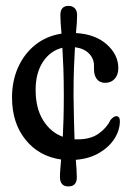

<svg xmlns="http://www.w3.org/2000/svg" viewBox="-20 -554 456 671"><path d="M237 -220.5Q237.5 -172 238.5 -134.2Q239.5 -96.5 240.5 -67Q246 -67 251.5 -67Q296.5 -67 324.8 -87Q353 -107 366 -134.5Q377.5 -148 386 -148Q399.5 -148 399 -129Q398 -96 378.5 -67Q359 -38 324.8 -18.5Q290.5 1 245 4.5Q246.5 24 247.5 38.8Q248.5 53.5 248.5 65.5Q248.5 97.5 219 97.5Q189.5 97.5 189.5 64.5Q189.5 52.5 190.8 37.8Q192 23 193.5 3.5Q116 -7.5 69 -66Q22 -124.5 22 -213.5Q22 -271 43.2 -318.5Q64.5 -366 103 -397Q141.5 -428 195 -436.5Q193 -457.5 192 -473.2Q191 -489 191 -501.5Q191 -533.5 220 -533.5Q233 -533.5 241.2 -525.2Q249.5 -517 249.5 -501Q249.5 -489 248.5 -474Q247.5 -459 245.5 -438.5Q313.5 -434.5 353.5 -398.5Q393.5 -362.5 393.5 -316Q393.5 -292.5 380.8 -278.5Q368 -264.5 347.5 -264.5Q328.5 -264.5 318.5 -277.5Q308.5 -290.5 308.5 -312V-324.5Q308.5 -349.5 290.8 -367.2Q273 -385 242 -389Q240 -358 238.5 -316.8Q237 -275.5 237 -220.5ZM104.5 -240Q104.5 -175.5 130.8 -133.5Q157 -91.5 199.5 -76Q201 -104 202 -139.8Q203 -175.5 203 -220.5Q203 -274.5 201.5 -315.2Q200 -356 198 -387Q156 -377 130.2 -338Q104.5 -299 104.5 -240Z"/></svg>

Font: Fraunces 144pt S100
Style: Regular
Weight: 400
Version: Version 1.000; ttfautohint (v1.8.3)